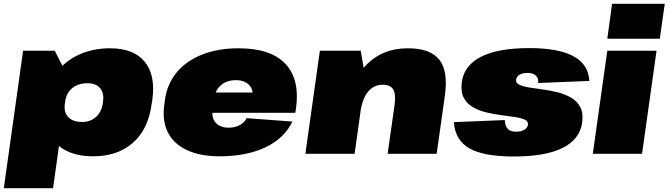

<svg xmlns="http://www.w3.org/2000/svg" viewBox="-33 -806 3503 1006"><path d="M455 13Q367 13 306.5 -20.5Q246 -54 218.5 -114.5Q191 -175 202 -257L206 -284Q218 -366 263.5 -426.5Q309 -487 381.5 -520Q454 -553 543 -553Q667 -553 725 -483Q783 -413 765 -282L761 -258Q743 -127 662.5 -57Q582 13 455 13ZM88 -540H254L326 -398L245 180H-13ZM398 -167Q440 -167 469 -192.5Q498 -218 505 -261L507 -276Q513 -319 491 -344.5Q469 -370 426 -370Q394 -370 368.5 -358.5Q343 -347 327.5 -325Q312 -303 308 -273L307 -265Q300 -219 324 -193Q348 -167 398 -167Z M1117 13Q1016 13 946.5 -19.5Q877 -52 846.5 -112.5Q816 -173 828 -258L831 -282Q843 -367 893.5 -427.5Q944 -488 1027 -520.5Q1110 -553 1217 -553Q1385 -553 1462 -472Q1539 -391 1518 -238L1514 -215H1033L1048 -321H1327L1289 -281L1291 -294Q1296 -336 1272 -361Q1248 -386 1202 -386Q1157 -386 1126.5 -361Q1096 -336 1090 -294L1081 -228Q1075 -186 1098.5 -161.5Q1122 -137 1165 -137Q1200 -137 1225 -151.5Q1250 -166 1259 -187L1499 -169Q1457 -81 1357.5 -34Q1258 13 1117 13Z M2034 -253Q2042 -312 2027.5 -337Q2013 -362 1972 -362Q1925 -362 1895 -325Q1865 -288 1854 -214L1758 -114L1769 -190Q1795 -367 1881 -460Q1967 -553 2104 -553Q2223 -553 2270 -492Q2317 -431 2297 -298L2255 0H1998ZM1643 -540H1857L1881 -401L1825 0H1567Z M2659 14Q2501 14 2426.5 -28.5Q2352 -71 2345 -166L2612 -177Q2613 -146 2627 -131Q2641 -116 2672 -116Q2697 -116 2714 -126Q2731 -136 2733 -152Q2736 -170 2716.5 -179Q2697 -188 2664 -193Q2631 -198 2591.5 -203Q2552 -208 2513 -217.5Q2474 -227 2443 -245.5Q2412 -264 2396 -295.5Q2380 -327 2387 -377Q2399 -464 2488 -509Q2577 -554 2740 -554Q2893 -554 2971.5 -511.5Q3050 -469 3055 -382L2787 -371Q2789 -396 2774.5 -410Q2760 -424 2730 -424Q2706 -424 2689.5 -414.5Q2673 -405 2671 -388Q2669 -371 2688 -362Q2707 -353 2740 -347.5Q2773 -342 2812.5 -337Q2852 -332 2890.5 -322Q2929 -312 2960.5 -293.5Q2992 -275 3008 -243.5Q3024 -212 3017 -162Q3004 -75 2914 -30.5Q2824 14 2659 14Z M3407 -540 3331 0H3073L3149 -540ZM3450 -786 3424 -603H3149L3174 -786Z"/></svg>

Font: Pathway Extreme 28pt Black
Style: Italic
Weight: 900
Italic angle: -8°
Designer: Eduardo Rodriguez Tunni
Foundry: Eduardo Rodriguez Tunni
Version: Version 1.001;gftools[0.9.26]